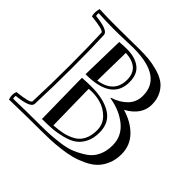

<svg xmlns="http://www.w3.org/2000/svg" viewBox="-185 -930 1144 1144"><g transform="rotate(45 387.5 -357.5)"><path d="M251 -405 257 -683Q298 -686 319 -686Q388 -686 429 -655Q470 -624 470 -557Q470 -405 251 -405ZM256 -33 251 -339V-375Q290 -378 327 -378Q432 -378 494 -339.5Q556 -301 556 -218Q556 -169 538 -134Q520 -99 493 -80Q466 -61 423 -50Q380 -39 343 -36Q306 -33 256 -33ZM326 -339 331 -54Q375 -57 408.5 -64.5Q442 -72 472.5 -89Q503 -106 519.5 -138.5Q536 -171 536 -218Q536 -268 502 -302.5Q468 -337 421.5 -349.5Q375 -362 326 -357ZM331 -665 327 -428Q450 -447 450 -557Q450 -658 331 -665ZM49 3Q144 0 276 0Q320 0 355 -2Q390 -4 439 -10.5Q488 -17 524.5 -32.5Q561 -48 595 -71Q629 -94 647 -132Q665 -170 665 -220Q665 -297 605 -346Q545 -395 457 -409V-413Q514 -431 549 -467Q584 -503 584 -557Q584 -718 340 -718Q321 -718 276 -716Q231 -714 176.5 -714Q122 -714 50 -718Q46 -709 50 -695Q162 -684 163 -648Q168 -533 168 -375Q168 -220 162 -67Q161 -31 49 -20Q45 -12 49 3ZM36 -739Q107 -736 170 -736Q233 -736 293 -737Q353 -738 375 -738Q416 -738 449.5 -735Q483 -732 524 -721Q565 -710 593 -691.5Q621 -673 640 -638.5Q659 -604 659 -557Q659 -470 563 -417Q642 -394 691 -343.5Q740 -293 740 -220Q740 -173 724 -135.5Q708 -98 683 -73.5Q658 -49 619.5 -31Q581 -13 545.5 -3.5Q510 6 463.5 11.5Q417 17 384 18.5Q351 20 311 20Q195 20 35 24Q23 -10 35 -39Q141 -50 142 -68Q148 -221 148 -375Q148 -532 143 -647Q142 -665 34 -676Q26 -707 36 -739Z"/></g></svg>

Font: Jacques Francois Shadow
Style: Regular
Weight: 400
Designer: Alexei Vanyashin, Nikita Kanarev (i@xarsok.ru)
Foundry: Cyreal (www.cyreal.org)
Version: Version 1.003